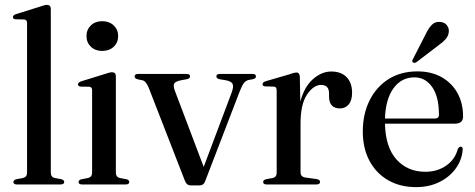

<svg xmlns="http://www.w3.org/2000/svg" viewBox="-20 -757 1951 788"><path d="M188.5 -720.5V-49Q188.5 -30 205 -26.5L231.5 -21.5Q243.5 -18.5 243.5 -10.5Q243.5 0 229 0H49Q35 0 35 -10.5Q35 -18 47.5 -21.5L74.5 -26.5Q91 -30.5 91 -48.5V-662.5Q91 -676 79.5 -677L43 -678Q33 -679 33 -687Q33 -694.5 45.5 -699L145 -730Q164 -737 172.5 -737Q188.5 -737 188.5 -720.5Z M399.5 -548Q371 -548 353 -565.2Q335 -582.5 335 -609Q335 -635.5 353 -652.8Q371 -670 399.5 -670Q428.5 -670 446.8 -652.5Q465 -635 465 -609Q465 -582.5 446.8 -565.2Q428.5 -548 399.5 -548ZM455.5 -444V-49Q455.5 -30 472 -26.5L498.5 -21.5Q510.5 -18.5 510.5 -10.5Q510.5 0 496.5 0H316Q302.5 0 302.5 -10.5Q302.5 -18 313.5 -21L341.5 -26.5Q358 -30.5 358 -48.5V-386.5Q358 -400 346.5 -401L310.5 -401.5Q300 -403 300 -411Q300 -418 312.5 -423L412.5 -454Q431 -460.5 439.5 -460.5Q455.5 -460.5 455.5 -444Z M798.5 4H763.5Q746.5 4 739.5 -13.5L590.5 -396.5Q579 -424.5 564.5 -427.5L545 -431.5Q532.5 -435 532.5 -443Q532.5 -453.5 546 -453.5H746.5Q760 -453.5 760 -443.5Q760 -435 747.5 -432L725 -428Q699.5 -423.5 694.8 -413.5Q690 -403.5 699 -381L816 -72L930.5 -376.5Q940 -401.5 934.5 -412.8Q929 -424 904.5 -428L880.5 -432Q868 -435 868 -443.5Q868 -453.5 882 -453.5H1017Q1030.5 -453.5 1030.5 -443Q1030.5 -435 1018 -432L999.5 -428.5Q988.5 -426 980.8 -415.8Q973 -405.5 964 -382.5L821.5 -12Q815.5 4 798.5 4Z M1210.5 -443 1212.5 -340Q1229 -401 1264.5 -432.2Q1300 -463.5 1339.5 -463.5Q1380.5 -463.5 1402.8 -440.2Q1425 -417 1425 -376.5Q1425 -344.5 1411 -328.2Q1397 -312 1375.5 -312Q1331.5 -312 1330.5 -359V-374.5Q1330 -408.5 1297.5 -408.5Q1267 -408.5 1240.2 -369Q1213.5 -329.5 1213.5 -250.5V-50Q1213.5 -31.5 1233 -28.5L1280 -22Q1293.5 -19.5 1293.5 -10.5Q1293.5 0 1279 0H1074Q1060 0 1060 -10.5Q1060 -18 1072 -21.5L1099.5 -26.5Q1115.5 -30 1115.5 -48V-386.5Q1115.5 -400.5 1104.5 -401.5L1067.5 -402.5Q1057.5 -403.5 1057.5 -411.5Q1057.5 -419 1070 -423.5L1169.5 -452.5Q1181.5 -457 1187.5 -458.2Q1193.5 -459.5 1197.5 -459.5Q1209 -459.5 1210.5 -443Z M1880.5 -279Q1880.5 -249.5 1847 -249.5H1560Q1562 -152.5 1607.5 -102.2Q1653 -52 1725.5 -52Q1775 -52 1811.5 -77.5Q1848 -103 1859 -146Q1865 -155 1871 -155Q1879.5 -155 1879 -142.5Q1875.5 -99.5 1850 -64.8Q1824.5 -30 1782.5 -9.5Q1740.5 11 1687.5 11Q1622.5 11 1573.2 -17.2Q1524 -45.5 1496.5 -96.8Q1469 -148 1469 -217.5Q1469 -288.5 1496.5 -344.2Q1524 -400 1574.2 -432Q1624.5 -464 1693 -464Q1750.5 -464 1792.5 -440.2Q1834.5 -416.5 1857.5 -375Q1880.5 -333.5 1880.5 -279ZM1681 -439.5Q1627.5 -439.5 1595 -394.8Q1562.5 -350 1560 -270.5H1764.5Q1781.5 -270.5 1781.5 -286Q1781.5 -360.5 1753.5 -400Q1725.5 -439.5 1681 -439.5ZM1726 -614.5Q1738 -640.5 1752 -654.8Q1766 -669 1786 -667Q1804.5 -666 1814 -653.5Q1823.5 -641 1822 -627.5Q1821 -610 1809 -596.5Q1797 -583 1778.5 -570L1688.5 -501.5Q1679.5 -496.5 1674 -501.5Q1669.5 -505.5 1675 -515Z"/></svg>

Font: Fraunces 72pt S000
Style: Regular
Weight: 400
Version: Version 1.000; ttfautohint (v1.8.3)